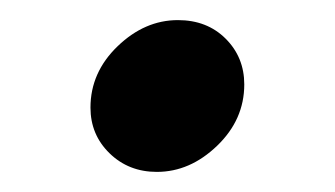

<svg xmlns="http://www.w3.org/2000/svg" viewBox="-20 -353 333 191"><path d="M223 -269Q223 -234 196 -208Q169 -182 136 -182Q108 -182 89 -200.5Q70 -219 70 -246Q70 -281 97 -307Q124 -333 157 -333Q186 -333 204.5 -314.5Q223 -296 223 -269Z"/></svg>

Font: Rosario
Style: Bold Italic
Weight: 700
Italic angle: -8.05°
Designer: Hector Gatti
Foundry: Omnibus Type
Version: Version 1.101; ttfautohint (v1.8.1.43-b0c9)